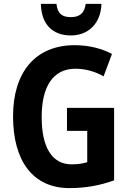

<svg xmlns="http://www.w3.org/2000/svg" viewBox="-20 -956 663 986"><path d="M501 -936H420C414 -886 386 -868 344 -868C299 -868 275 -886 270 -936H190C192 -831 250 -774 344 -774C435 -774 498 -837 501 -936ZM324 -402V-284H428V-123C406 -116 378 -112 348 -112C243 -112 194 -206 194 -355C194 -511 252 -603 367 -603C419 -603 468 -589 512 -564L555 -679C504 -706 438 -724 364 -724C159 -724 47 -582 47 -359C47 -128 150 10 337 10C419 10 496 -4 566 -30V-402Z"/></svg>

Font: Noto Sans Georgian Condensed Bold
Style: Regular
Weight: 700
Width: 3
Designer: Monotype Design Team, Akaki Razmadze
Foundry: Google LLC
Version: Version 2.005